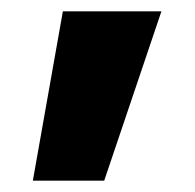

<svg xmlns="http://www.w3.org/2000/svg" viewBox="-20 -202 344 339"><path d="M38 117 91 -182H265L164 117Z"/></svg>

Font: REM Medium
Style: Bold
Weight: 700
Version: Version 1.005;gftools[0.9.28]